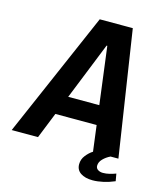

<svg xmlns="http://www.w3.org/2000/svg" viewBox="-149 -778 871 1015"><g transform="rotate(15 286.0 -270.0)"><path d="M-28 0 270 -686H451L556 0H417L345 -561H341L116 0ZM114 -142 129 -247H463L448 -142ZM453 146Q412 146 387.5 129.5Q363 113 363 82Q363 55 380 33.5Q397 12 416 0H513Q490 11 473.5 28Q457 45 457 65Q457 79 468.5 86.5Q480 94 496 94Q514 94 532 89.5Q550 85 566 79L573 119Q543 132 511.5 139Q480 146 453 146Z"/></g></svg>

Font: Chivo Mono Medium SemiBold
Style: Italic
Weight: 600
Italic angle: -8.05°
Monospace: yes
Version: Version 1.008